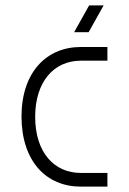

<svg xmlns="http://www.w3.org/2000/svg" viewBox="-20 -695 480 715"><path d="M380 -51H281C182 -51 111 -127 111 -260C111 -391 181 -469 281 -469H380V-520H281C154 -520 60 -427 60 -260C61 -93 153 0 281 0H380ZM256 -575H310L366 -675H312Z"/></svg>

Font: Grotesk 01 Extrafine
Style: Bold
Weight: 400
Designer: Frank Adebiaye, contributions by Jérémy Landes, Ariel Martín Pérez
Foundry: Velvetyne Type Foundry
Version: Version 3.000;Glyphs 3.1.2 (3150)